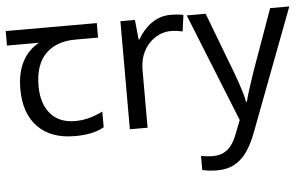

<svg xmlns="http://www.w3.org/2000/svg" viewBox="-53 -628 1519 949"><g transform="rotate(-5 706.5 -153.0)"><path d="M301 10Q183 10 118 -57Q53 -124 53 -245Q53 -325 82 -380.5Q111 -436 165 -465H6V-537H458V-465H345Q251 -465 197.5 -411.5Q144 -358 144 -252Q144 -165 187 -114.5Q230 -64 310 -64Q347 -64 381 -73.5Q415 -83 447 -99V-21Q418 -5 383 2.5Q348 10 301 10Z M825 -546Q840 -546 857.5 -544.5Q875 -543 888 -540L877 -459Q864 -462 848.5 -464Q833 -466 819 -466Q788 -466 760 -453Q732 -440 710 -416.5Q688 -393 675.5 -360Q663 -327 663 -286V0H575V-536H647L657 -438H661Q678 -468 702 -492.5Q726 -517 757 -531.5Q788 -546 825 -546Z M904 -536H998L1114 -231Q1124 -204 1132.5 -179Q1141 -154 1148 -130.5Q1155 -107 1159 -85H1163Q1169 -110 1182 -150.5Q1195 -191 1209 -232L1318 -536H1413L1182 74Q1163 124 1137.5 161.5Q1112 199 1075.5 219.5Q1039 240 987 240Q963 240 945 237.5Q927 235 914 232V162Q925 164 940.5 166Q956 168 973 168Q1004 168 1026.5 156.5Q1049 145 1065 123.5Q1081 102 1092 73L1120 2Z"/></g></svg>

Font: uguzrati85
Style: Book
Weight: 400
Designer: Jelle Bosma - Monotype Design Team, Universal Thirst
Foundry: Monotype Imaging Inc.
Version: Version 2.106